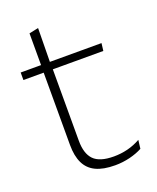

<svg xmlns="http://www.w3.org/2000/svg" viewBox="-121 -695 639 779"><g transform="rotate(-20 198.0 -306.0)"><path d="M242 9.5Q190.5 9.5 158.8 -5.8Q127 -21 112 -52.2Q97 -83.5 97 -130.5V-459H136.5V-134.5Q136.5 -79 162.2 -52.5Q188 -26 249 -26Q279.5 -26 308.8 -33.2Q338 -40.5 364.5 -55.5L360 -18.5Q337 -6 305.8 1.8Q274.5 9.5 242 9.5ZM354.5 -443H9.5V-475.5H358.5ZM135.5 -469.5H97.5V-612.5L137.5 -621Z"/></g></svg>

Font: Anek Malayalam Medium ExtraLight
Style: Regular
Weight: 250
Version: Version 1.003